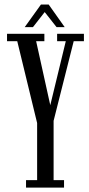

<svg xmlns="http://www.w3.org/2000/svg" viewBox="-20 -854 407 874"><path d="M98.5 0V-34H149V-294L58.5 -666.5H12V-700H182V-666.5H144.5L221.5 -318H195L279.5 -666.5H240V-700H362V-666.5H315.5L224 -304V-34H271.5V0ZM92.5 -730.5 166.5 -833.5H201.5L274.5 -730.5H237.5L183.5 -799L130 -730.5Z"/></svg>

Font: Imbue Thin 10pt
Style: Regular
Weight: 400
Version: Version 1.102